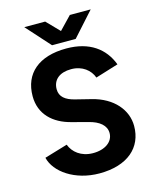

<svg xmlns="http://www.w3.org/2000/svg" viewBox="-131 -976 868 1075"><g transform="rotate(-15 303.5 -438.0)"><path d="M311 12C474 12 566 -70 566 -195C566 -288 497 -371 376 -401L284 -424C232 -437 200 -461 200 -505C200 -560 240 -593 307 -593C372 -593 416 -556 432 -511L565 -552C528 -650 445 -712 311 -712C151 -712 60 -634 60 -502C60 -398 130 -332 233 -306L324 -282C386 -267 423 -236 423 -192C423 -141 374 -106 303 -107C236 -108 191 -145 174 -191L40 -151C60 -65 169 12 311 12ZM239 -750H376L500 -888H379L308 -814L236 -888H115Z"/></g></svg>

Font: HB Figtree Prototype
Style: Bold
Weight: 700
Designer: Alfredo Marco Pradil
Foundry: Hanken Design Co.®
Version: Version 1.002;Glyphs 3.2 (3228)